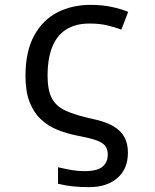

<svg xmlns="http://www.w3.org/2000/svg" viewBox="-20 -566 640 791"><path d="M347 205Q314 205 282.5 202Q251 199 219 191V123Q249 130 274.5 134.5Q300 139 328 139Q381 139 402.5 120.5Q424 102 424 71Q424 46 411.5 32.5Q399 19 371 10Q343 1 295 -8Q254 -16 216 -31.5Q178 -47 148.5 -74.5Q119 -102 102 -145.5Q85 -189 85 -253Q85 -354 120.5 -419Q156 -484 216.5 -515Q277 -546 353 -546Q400 -546 440 -537.5Q480 -529 508 -517L480 -444Q454 -454 422 -461.5Q390 -469 349 -469Q291 -469 252.5 -444.5Q214 -420 195 -372Q176 -324 176 -254Q176 -195 193.5 -161.5Q211 -128 251.5 -109.5Q292 -91 362 -76Q414 -65 445.5 -47Q477 -29 492 -2Q507 25 507 63Q507 130 463.5 167.5Q420 205 347 205Z"/></svg>

Font: Noto Sans Mono
Style: Regular
Weight: 400
Designer: Monotype Design Team
Foundry: Monotype Imaging Inc.
Version: Version 2.014